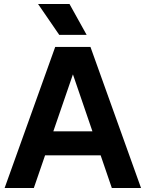

<svg xmlns="http://www.w3.org/2000/svg" viewBox="-20 -933 724 953"><path d="M3 0 254 -700H429L680 0H535L332 -593H352L148 0ZM117 -162 163 -281H523L569 -162ZM274 -760 169 -913H325L410 -760Z"/></svg>

Font: SUSE Thin
Style: Bold
Weight: 700
Version: Version 1.000